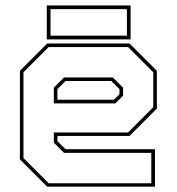

<svg xmlns="http://www.w3.org/2000/svg" viewBox="-20 -704 666 724"><path d="M468.5 -540 571.5 -437V-294.5L468.5 -191.5H196.5V-172L227 -141.5H564.5V0H158L55 -103V-437L158 -540ZM405.5 -412 444 -373.5V-343L415 -314H183V-373.5L221.5 -412ZM463 -526.5H163.5L68.5 -431.5V-108L163.5 -13H550.5V-127.5H221.5L183 -166V-204.5H463L558 -300V-431.5ZM399.5 -398.5H227L196.5 -368V-328H409.5L430.5 -349V-368ZM156.5 -555.5V-683.5H472.5V-555.5ZM170.5 -569.5H458.5V-669.5H170.5Z"/></svg>

Font: Tourney Thin
Style: Regular
Weight: 100
Designer: Tyler Finck
Foundry: Etcetera Type Co
Version: Version 1.015